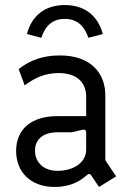

<svg xmlns="http://www.w3.org/2000/svg" viewBox="-20 -732 519 762"><path d="M342 -36 373 10 441 -32 398 -96V-353C398 -444 338 -512 218 -512C155 -512 103 -496 54 -458L78 -393C120 -425 161 -442 213 -442C287 -442 322 -403 322 -348V-271H206C107 -271 44 -221 44 -133C44 -48 103 10 197 10C258 10 297 -12 326 -38C332 -43 337 -43 342 -36ZM208 -54C154 -54 119 -87 119 -134C119 -181 153 -207 209 -207H265L307 -217C317 -219 322 -215 322 -207V-138C322 -87 272 -54 208 -54ZM237 -712C157 -712 105 -668 87 -597L144 -582C159 -628 187 -657 237 -657C287 -657 315 -628 331 -582L388 -597C369 -668 318 -712 237 -712Z"/></svg>

Font: Finlandica
Style: Regular
Weight: 400
Designer: Niklas Ekholm, Juho Hiilivirta, Jaakko Suomalainen
Foundry: Helsinki Type Studio
Version: Version 2.000;Glyphs 3.2 (3202)